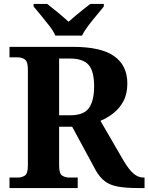

<svg xmlns="http://www.w3.org/2000/svg" viewBox="-20 -951 751 971"><path d="M28 0V-53H70Q90 -53 105.5 -63Q121 -73 121 -113V-600Q121 -640 105.5 -650.5Q90 -661 70 -661H28V-714H350Q492 -714 558 -666.5Q624 -619 624 -529Q624 -476 604 -439Q584 -402 553 -378Q522 -354 488 -340L607 -135Q633 -92 656 -72.5Q679 -53 707 -53H711V0H678Q618 0 578 -7Q538 -14 511.5 -33.5Q485 -53 464 -90L345 -310H279V-113Q279 -73 294.5 -63Q310 -53 330 -53H373V0ZM335 -368Q404 -368 430 -405Q456 -442 456 -515Q456 -591 428 -623Q400 -655 333 -655H279V-368ZM260 -771Q250 -794 229.5 -820.5Q209 -847 187.5 -873Q166 -899 150 -918V-931H219Q240 -915 272.5 -888Q305 -861 327 -841Q342 -855 362 -871.5Q382 -888 402 -904Q422 -920 436 -931H505V-918Q490 -899 468 -873Q446 -847 426 -820.5Q406 -794 395 -771Z"/></svg>

Font: Noto Serif Yezidi
Style: Bold
Weight: 700
Designer: Dalton Maag Ltd
Foundry: Dalton Maag Ltd
Version: Version 1.001; ttfautohint (v1.8.4.7-5d5b)